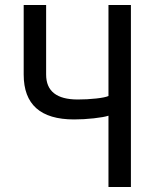

<svg xmlns="http://www.w3.org/2000/svg" viewBox="-20 -750 640 770"><path d="M415 0V-286Q397 -280 356.5 -275.5Q316 -271 277 -271Q75 -271 75 -451V-730H165V-451Q165 -351 292 -351Q330 -351 366 -355Q402 -359 415 -365V-730H505V0Z"/></svg>

Font: NKDuy Mono
Style: Regular
Weight: 400
Monospace: yes
Designer: NKDuy
Foundry: NKDuy
Version: Version 2.251; ttfautohint (v1.8.4.7-5d5b)